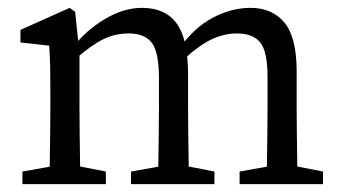

<svg xmlns="http://www.w3.org/2000/svg" viewBox="-20 -468 868 488"><path d="M657 0Q658 -21 658.5 -55Q659 -89 659.5 -126.5Q660 -164 660 -193V-272Q660 -337 641.5 -360Q623 -383 582 -383Q551 -383 520 -369Q489 -355 450 -320L432 -348H438Q474 -398 521 -423Q568 -448 617 -448Q672 -448 703 -410.5Q734 -373 734 -287V-193Q734 -164 734.5 -126.5Q735 -89 735.5 -55Q736 -21 736 0ZM37 0V-32L138 -50H157L249 -32V0ZM105 0Q106 -21 106.5 -55.5Q107 -90 107.5 -127.5Q108 -165 108 -193V-236Q108 -274 107.5 -299Q107 -324 105 -352L32 -360V-392L157 -448L171 -438L182 -332V-193Q182 -165 182.5 -127.5Q183 -90 183.5 -55.5Q184 -21 184 0ZM313 0V-32L414 -50H433L525 -32V0ZM381 0Q382 -21 382.5 -55Q383 -89 383.5 -126.5Q384 -164 384 -193V-270Q384 -335 366 -359Q348 -383 307 -383Q273 -383 243 -368.5Q213 -354 174 -320L159 -350H167Q199 -391 246.5 -419.5Q294 -448 341 -448Q400 -448 429 -408.5Q458 -369 458 -277V-193Q458 -164 458.5 -126.5Q459 -89 459.5 -55Q460 -21 460 0ZM589 0V-32L690 -50H709L801 -32V0Z"/></svg>

Font: Lisu Bosa ExtraLight
Style: Regular
Weight: 200
Designer: David Morse, Annie Olsen, Victor Gaultney, Frank Grießhammer (Latin)
Foundry: SIL International
Version: Version 2.000